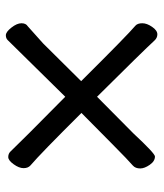

<svg xmlns="http://www.w3.org/2000/svg" viewBox="28 -570 545 640"><g transform="rotate(90 300.0 -249.5)"><path d="M97 3Q86 3 71.5 -15.5Q57 -34 57 -49Q57 -64 67 -70L124 -121L250 -248Q97 -402 65 -429Q57 -436 57 -452Q57 -467 69 -484.5Q81 -502 94 -502Q106 -502 115 -492Q149 -455 302 -301L424 -422Q491 -494 501 -494Q517 -494 529 -476.5Q541 -459 541 -445Q541 -429 531.5 -420.5Q522 -412 505 -396Q488 -380 356 -249Q491 -113 531 -79Q540 -71 540 -56Q540 -41 527 -23Q514 -5 503 -5Q492 -5 485 -12Q449 -50 302 -195L113 -3Q107 3 97 3Z"/></g></svg>

Font: LXGW WenKai Lite
Style: Bold
Weight: 700
Designer: LXGW / Fontworks Inc.
Foundry: LXGW / Fontworks Inc.
Version: Version 1.330;April 28, 2024